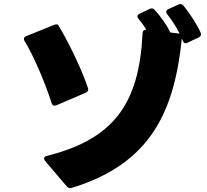

<svg xmlns="http://www.w3.org/2000/svg" viewBox="-20 -890 1040 963"><path d="M341 52C736 -69 855 -331 892 -698C893 -694 895 -691 896 -687C901 -674 909 -670 921 -676L976 -702C987 -707 991 -716 986 -727C967 -770 930 -825 900 -862C893 -870 884 -872 874 -867L824 -844C817 -841 814 -836 814 -831C814 -827 815 -823 819 -818C840 -792 864 -756 881 -721C880 -721 878 -722 876 -722L834 -727C817 -764 787 -807 756 -840C748 -849 740 -850 730 -845L680 -821C673 -818 669 -813 669 -808C669 -804 671 -800 675 -795C689 -779 702 -760 714 -741C702 -742 696 -736 695 -723C678 -367 549 -192 215 -108C206 -106 201 -101 201 -95C201 -91 203 -87 206 -83L315 45C322 53 330 55 341 52ZM263 -362 410 -425C421 -430 425 -438 421 -449C385 -557 310 -704 272 -764C269 -769 261 -769 251 -765L112 -709C104 -706 100 -701 100 -695C100 -691 101 -687 104 -683C146 -616 206 -476 239 -373C243 -361 251 -357 263 -362Z"/></svg>

Font: LINE Seed JP App_OTF ExtraBold
Style: Regular
Weight: 800
Designer: LINE & Fontrix & Fontworks
Version: Version 1.013